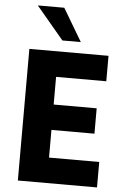

<svg xmlns="http://www.w3.org/2000/svg" viewBox="-64 -1045 710 1090"><g transform="rotate(5 291.0 -500.0)"><path d="M367.7 -814H262.7L106.4 -1000H257.3ZM531.2 -605H245.1V-447.3H490.2V-302.7H245.1V-145H531.2V0H80.1V-750H531.2Z"/></g></svg>

Font: Now Alt
Style: Bold
Weight: 700
Designer: Alfredo Marco Pradil
Foundry: Alfredo Marco Pradil
Version: Version 1.002;PS 001.002;hotconv 1.0.88;makeotf.lib2.5.64775